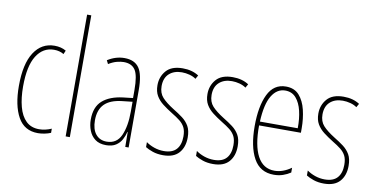

<svg xmlns="http://www.w3.org/2000/svg" viewBox="-74 -965 2309 1180"><g transform="rotate(10 1081.0 -375.0)"><path d="M212 10Q127 10 87 -62Q47 -134 47 -256Q47 -394 93.5 -465.5Q140 -537 221 -537Q262 -537 293 -519L283 -496Q257 -512 222 -512Q153 -512 113 -448.5Q73 -385 73 -257Q73 -186 87.5 -131Q102 -76 133.5 -45.5Q165 -15 215 -15Q253 -15 292 -32V-6Q276 1 254 5.5Q232 10 212 10Z M410 0H384V-760H410Z M657 -537Q720 -537 748.5 -496.5Q777 -456 777 -358V0H756L755 -93H753Q747 -68 734.5 -44.5Q722 -21 698.5 -5.5Q675 10 637 10Q595 10 569 -9.5Q543 -29 530.5 -61Q518 -93 518 -129Q518 -208 563 -247.5Q608 -287 690 -297L751 -304V-355Q751 -445 729 -478.5Q707 -512 657 -512Q639 -512 615 -506Q591 -500 563 -483L552 -505Q603 -537 657 -537ZM689 -274Q615 -266 579.5 -230.5Q544 -195 544 -129Q544 -73 569 -42.5Q594 -12 637 -12Q700 -12 726 -70Q752 -128 752 -220V-281Z M1124 -123Q1124 -63 1091.5 -26.5Q1059 10 993 10Q956 10 927.5 0Q899 -10 882 -21V-52Q904 -36 933 -26Q962 -16 993 -16Q1046 -16 1071.5 -44.5Q1097 -73 1097 -125Q1097 -160 1086 -181.5Q1075 -203 1054 -219.5Q1033 -236 1003 -254Q969 -275 942.5 -295.5Q916 -316 900.5 -342.5Q885 -369 885 -408Q885 -461 918 -499Q951 -537 1021 -537Q1080 -537 1121 -510L1108 -487Q1092 -499 1068 -505.5Q1044 -512 1020 -512Q971 -512 941 -485Q911 -458 911 -407Q911 -364 935.5 -337Q960 -310 1008 -280Q1041 -260 1067 -240.5Q1093 -221 1108.5 -194Q1124 -167 1124 -123Z M1436 -123Q1436 -63 1403.5 -26.5Q1371 10 1305 10Q1268 10 1239.5 0Q1211 -10 1194 -21V-52Q1216 -36 1245 -26Q1274 -16 1305 -16Q1358 -16 1383.5 -44.5Q1409 -73 1409 -125Q1409 -160 1398 -181.5Q1387 -203 1366 -219.5Q1345 -236 1315 -254Q1281 -275 1254.5 -295.5Q1228 -316 1212.5 -342.5Q1197 -369 1197 -408Q1197 -461 1230 -499Q1263 -537 1333 -537Q1392 -537 1433 -510L1420 -487Q1404 -499 1380 -505.5Q1356 -512 1332 -512Q1283 -512 1253 -485Q1223 -458 1223 -407Q1223 -364 1247.5 -337Q1272 -310 1320 -280Q1353 -260 1379 -240.5Q1405 -221 1420.5 -194Q1436 -167 1436 -123Z M1665 -537Q1718 -537 1748 -503Q1778 -469 1791 -415Q1804 -361 1804 -301V-273H1543Q1542 -148 1577.5 -81.5Q1613 -15 1684 -15Q1736 -15 1788 -52V-22Q1767 -8 1741 1Q1715 10 1684 10Q1598 10 1557.5 -63.5Q1517 -137 1517 -264Q1517 -388 1553 -462.5Q1589 -537 1665 -537ZM1665 -512Q1613 -512 1581 -459Q1549 -406 1544 -297H1780Q1781 -356 1769.5 -404.5Q1758 -453 1732.5 -482.5Q1707 -512 1665 -512Z M2128 -123Q2128 -63 2095.5 -26.5Q2063 10 1997 10Q1960 10 1931.5 0Q1903 -10 1886 -21V-52Q1908 -36 1937 -26Q1966 -16 1997 -16Q2050 -16 2075.5 -44.5Q2101 -73 2101 -125Q2101 -160 2090 -181.5Q2079 -203 2058 -219.5Q2037 -236 2007 -254Q1973 -275 1946.5 -295.5Q1920 -316 1904.5 -342.5Q1889 -369 1889 -408Q1889 -461 1922 -499Q1955 -537 2025 -537Q2084 -537 2125 -510L2112 -487Q2096 -499 2072 -505.5Q2048 -512 2024 -512Q1975 -512 1945 -485Q1915 -458 1915 -407Q1915 -364 1939.5 -337Q1964 -310 2012 -280Q2045 -260 2071 -240.5Q2097 -221 2112.5 -194Q2128 -167 2128 -123Z"/></g></svg>

Font: Noto Sans Hebrew ExtraCondensed Thin
Style: Regular
Weight: 100
Width: 2
Designer: Monotype Design Team
Foundry: Monotype Imaging Inc.
Version: Version 2.004; ttfautohint (v1.8.4.7-5d5b)